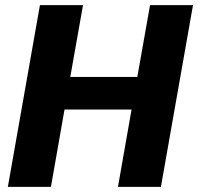

<svg xmlns="http://www.w3.org/2000/svg" viewBox="-20 -731 785 751"><path d="M10.7 0H179.2L232.4 -302.7H494.6L441.4 0H609.4L734.9 -710.9H566.9L517.1 -430.2H254.9L304.7 -710.9H136.2Z"/></svg>

Font: Roboto Flex
Style: wght 800 wdth 100 opsz 14.0 GRAD 0.00 slnt -10.00 XTRA 468 XOPQ 96 YOPQ 79 YTLC 514 YTUC 712 YTAS 750 YTDE -203.00 YTFI 738
Weight: 800
Italic angle: -10°
Designer: Berlow after Robertson
Foundry: Google
Version: Version 3.100